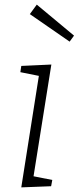

<svg xmlns="http://www.w3.org/2000/svg" viewBox="-20 -807 340 830"><path d="M72 3 148 -479 68 -495 72 -522 202 -528 125 -45 206 -29 201 -2ZM139 -787 300 -653 281 -627 109 -746Z"/></svg>

Font: Bitter Light
Style: Italic
Weight: 300
Italic angle: -9°
Designer: Sol Matas, and Bitter project Authors
Foundry: Sol Matas
Version: Version 2.001